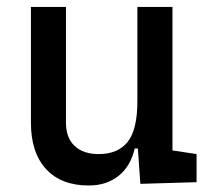

<svg xmlns="http://www.w3.org/2000/svg" viewBox="-20 -538 626 567"><path d="M242.2 9.8Q160.6 9.8 116 -38.8Q71.3 -87.4 71.3 -175.8V-517.6H174.8V-175.8Q174.8 -131.3 200.2 -107.2Q225.6 -83 271.5 -83Q328.1 -83 356.9 -118.9Q385.7 -154.8 385.7 -239.3L412.1 -99.6H377.9Q365.7 -46.9 330.1 -18.6Q294.4 9.8 242.2 9.8ZM394.5 4.9 385.7 -119.1V-210H489.3V-93.8L560.5 -83V0ZM385.7 -146.5V-517.6H489.3V-175.8Z"/></svg>

Font: Cascadia Code
Style: Regular
Weight: 400
Monospace: yes
Designer: Aaron Bell
Foundry: Saja Typeworks
Version: Version 2106.017